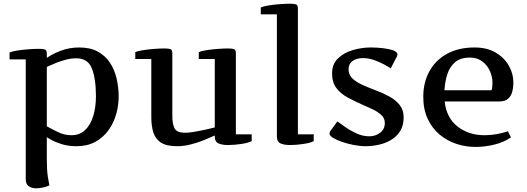

<svg xmlns="http://www.w3.org/2000/svg" viewBox="-20 -770 2832 1031"><path d="M245.1 225.1Q231.9 232.4 211.4 236.8Q190.9 241.2 175.3 241.2Q150.4 241.2 134.3 230Q118.2 218.8 118.2 191.9V-451.2H31.2V-487.8Q44.9 -494.1 72.5 -498.5Q100.1 -502.9 132.1 -505.4Q164.1 -507.8 189.5 -507.8Q209.5 -507.8 220.5 -504.6Q231.4 -501.5 231.4 -481.9V-459Q260.3 -480 306.6 -497.6Q353 -515.1 405.3 -515.1Q465.3 -515.1 506.1 -492.4Q546.9 -469.7 571.3 -431.9Q595.7 -394 606.4 -347.2Q617.2 -300.3 617.2 -252Q617.2 -202.6 603.3 -155Q589.4 -107.4 561.3 -69.1Q533.2 -30.8 490.7 -7.8Q448.2 15.1 391.1 15.1Q344.7 15.1 308.6 3.2Q272.5 -8.8 252 -20.8Q231.4 -32.7 231.4 -33.2V85Q231.4 145 236.8 178.2Q242.2 211.4 245.1 225.1ZM231.4 -91.8Q259.3 -76.2 292.7 -60.1Q326.2 -43.9 363.3 -43.9Q408.7 -43.9 438 -72.5Q467.3 -101.1 481.2 -148.7Q495.1 -196.3 495.1 -252.9Q495.1 -347.7 473.4 -402.3Q451.7 -457 389.2 -457Q363.3 -457 335.7 -450Q308.1 -442.9 284.4 -433.6Q260.7 -424.3 246.1 -417.2Q231.4 -410.2 231.4 -410.2Z M1047.4 -453.1V-490.2Q1061 -496.1 1088.4 -500.5Q1115.7 -504.9 1147.5 -507.3Q1179.2 -509.8 1204.6 -509.8Q1224.6 -509.8 1235.6 -506.6Q1246.6 -503.4 1246.6 -483.9V-48.8H1331.5V-12.2Q1314.9 -2.9 1276.9 2.9Q1238.8 8.8 1203.6 8.8Q1173.8 8.8 1153.6 0.2Q1133.3 -8.3 1133.3 -38.1V-42Q1133.3 -43 1115 -34.4Q1096.7 -25.9 1066.7 -14.2Q1036.6 -2.4 1001.2 6.3Q965.8 15.1 931.6 15.1Q873 15.1 843.3 -4.9Q813.5 -24.9 803 -60.1Q792.5 -95.2 792.5 -140.1V-453.1H706.5V-490.2Q720.2 -496.1 747.6 -500.5Q774.9 -504.9 806.4 -507.3Q837.9 -509.8 863.3 -509.8Q883.8 -509.8 894.5 -506.6Q905.3 -503.4 905.3 -483.9V-149.9Q905.3 -100.6 918.5 -78.9Q931.6 -57.1 973.6 -57.1Q992.2 -57.1 1019.3 -61.5Q1046.4 -65.9 1072.5 -71.5Q1098.6 -77.1 1116.2 -81.5Q1133.8 -85.9 1133.3 -85.9V-453.1Z M1579.6 -48.8H1664.6V-12.2Q1647.9 -2.9 1609.9 2.9Q1571.8 8.8 1536.6 8.8Q1506.8 8.8 1486.8 0.2Q1466.8 -8.3 1466.8 -38.1V-692.9H1380.4V-730Q1394 -736.3 1421.6 -740.7Q1449.2 -745.1 1480.7 -747.6Q1512.2 -750 1537.6 -750Q1557.6 -750 1568.6 -746.8Q1579.6 -743.7 1579.6 -724.1Z M1791.5 -118.2Q1809.1 -105.5 1836.2 -86.4Q1863.3 -67.4 1896.2 -52.7Q1929.2 -38.1 1963.4 -38.1Q1995.6 -38.1 2021 -56.9Q2046.4 -75.7 2046.4 -109.9Q2046.4 -136.7 2024.9 -155Q2003.4 -173.3 1974.6 -186.3Q1945.8 -199.2 1923.3 -209Q1885.3 -226.1 1848.4 -245.6Q1811.5 -265.1 1787.4 -295.7Q1763.2 -326.2 1763.2 -376Q1763.2 -426.3 1795.2 -456.8Q1827.1 -487.3 1875 -501.2Q1922.9 -515.1 1971.2 -515.1Q2001.5 -515.1 2034.7 -511.5Q2067.9 -507.8 2091.1 -499.5Q2114.3 -491.2 2114.3 -477.1Q2114.3 -473.6 2111.3 -466.8L2078.1 -402.8Q2065.9 -411.1 2042.2 -424.1Q2018.6 -437 1989 -447.5Q1959.5 -458 1928.2 -458Q1894.5 -458 1873 -442.4Q1851.6 -426.8 1851.6 -397.9Q1851.6 -368.2 1873 -348.1Q1894.5 -328.1 1928.2 -313.2Q1961.9 -298.3 1999.5 -284.2Q2037.1 -270 2070.8 -251.7Q2104.5 -233.4 2126 -206.5Q2147.5 -179.7 2147.5 -139.2Q2147.5 -96.2 2129.2 -66.7Q2110.8 -37.1 2080.8 -19Q2050.8 -1 2014.6 7.1Q1978.5 15.1 1943.4 15.1Q1913.1 15.1 1879.4 8.5Q1845.7 2 1816.2 -8.3Q1786.6 -18.6 1768.1 -30Q1749.5 -41.5 1749.5 -51.8Q1749.5 -58.1 1752.4 -64Z M2252.9 -250Q2252.9 -327.6 2285.9 -387.5Q2318.8 -447.3 2380.6 -481.2Q2442.4 -515.1 2528.8 -515.1Q2593.8 -515.1 2640.4 -488.3Q2687 -461.4 2711.9 -418Q2736.8 -374.5 2736.8 -324.2Q2736.8 -301.3 2731 -278.3Q2725.1 -255.4 2708.7 -240.2Q2692.4 -225.1 2659.7 -225.1H2367.7Q2377.4 -137.2 2437 -90.6Q2496.6 -43.9 2582.5 -43.9Q2642.6 -43.9 2707.5 -64.9L2723.6 -32.2Q2684.1 -5.4 2633.3 6.8Q2582.5 19 2533.7 19Q2480 19 2429.7 2.2Q2379.4 -14.6 2339.6 -48.3Q2299.8 -82 2276.4 -132.3Q2252.9 -182.6 2252.9 -250ZM2619.6 -285.2Q2622.6 -294.9 2623.5 -304.7Q2624.5 -314.5 2624.5 -325.2Q2624.5 -357.4 2610.6 -388.7Q2596.7 -419.9 2569.6 -440.4Q2542.5 -460.9 2502.9 -460.9Q2453.1 -460.9 2424.1 -436.3Q2395 -411.6 2382.1 -371.6Q2369.1 -331.5 2366.7 -285.2Z"/></svg>

Font: Artifika
Style: Regular
Weight: 400
Designer: Yulya Zhdanova, Ivan Petrov | Cyreal.org
Foundry: Cyreal.org
Version: Version 1.102; ttfautohint (v1.8.4.7-5d5b)